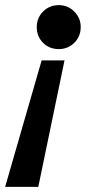

<svg xmlns="http://www.w3.org/2000/svg" viewBox="-59 -527 362 747"><path d="M192 -292 90 200H-39L103 -292ZM255 -422Q255 -385 230 -360.5Q205 -336 170 -336Q133 -336 108.5 -360.5Q84 -385 84 -422Q84 -457 108.5 -482Q133 -507 170 -507Q205 -507 230 -482Q255 -457 255 -422Z"/></svg>

Font: Volkhov
Style: Bold Italic
Weight: 700
Designer: Cyreal (www.cyreal.org)
Foundry: Cyreal (www.cyreal.org)
Version: Version 1.001